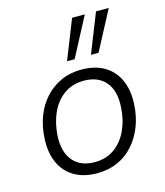

<svg xmlns="http://www.w3.org/2000/svg" viewBox="-113 -837 799 930"><g transform="rotate(-15 286.5 -371.5)"><path d="M260 8Q192 8 145 -20Q98 -48 75 -99.5Q52 -151 56 -221Q59 -280 78 -330Q97 -380 131 -417.5Q165 -455 211 -476Q257 -497 314 -497Q382 -497 429 -469Q476 -441 499 -389.5Q522 -338 518 -268Q515 -209 495.5 -159Q476 -109 442.5 -71Q409 -33 363 -12.5Q317 8 260 8ZM262 -47Q320 -47 361.5 -77Q403 -107 426.5 -158.5Q450 -210 453 -273Q458 -354 420 -398Q382 -442 311 -442Q254 -442 212 -412Q170 -382 147 -331Q124 -280 120 -216Q116 -136 153.5 -91.5Q191 -47 262 -47ZM378 -554 456 -751H520L416 -554ZM258 -554 336 -751H400L296 -554Z"/></g></svg>

Font: Nunito Sans 10pt Light
Style: Italic
Weight: 300
Italic angle: -9°
Designer: Vernon Adams
Foundry: Vernon Adams
Version: Version 3.101;gftools[0.9.27]